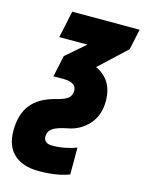

<svg xmlns="http://www.w3.org/2000/svg" viewBox="-178 -624 705 936"><g transform="rotate(15 174.5 -156.5)"><path d="M-59 80Q-59 -2 -19.5 -51.5Q20 -101 102 -121Q146 -132 161.5 -146Q177 -160 177 -184Q177 -204 160 -214.5Q143 -225 113 -225H61L84 -333L181 -417H39L68 -553H408L386 -449L250 -322Q339 -282 339 -173Q339 -101 297 -55Q255 -9 194 2Q142 12 120.5 27Q99 42 99 69Q99 84 109.5 93.5Q120 103 143 103Q176 103 210 96Q244 89 264 80V216Q201 240 110 240Q31 240 -14 200Q-59 160 -59 80Z"/></g></svg>

Font: Noto Sans UI CondBlack
Style: Italic
Weight: 900
Width: 3
Italic angle: -12°
Designer: Monotype Design Team
Foundry: Monotype Imaging Inc.
Version: Version 1.001